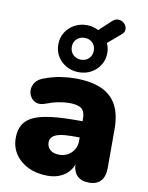

<svg xmlns="http://www.w3.org/2000/svg" viewBox="-92 -903 753 980"><g transform="rotate(10 284.0 -413.0)"><path d="M223 11Q166 11 122.5 -10Q79 -31 54.5 -67.5Q30 -104 30 -151Q30 -205 58 -236Q86 -267 148 -280.5Q210 -294 313 -294H368V-210H313Q274 -210 248.5 -204.5Q223 -199 211 -187.5Q199 -176 199 -158Q199 -135 215.5 -120Q232 -105 263 -105Q288 -105 307.5 -116Q327 -127 339 -146.5Q351 -166 351 -192V-308Q351 -344 332.5 -359Q314 -374 269 -374Q245 -374 215 -368.5Q185 -363 148 -349Q121 -339 102 -346Q83 -353 72.5 -370Q62 -387 62.5 -407Q63 -427 75.5 -445Q88 -463 114 -473Q162 -491 202.5 -497Q243 -503 277 -503Q359 -503 412.5 -479.5Q466 -456 492.5 -407.5Q519 -359 519 -283V-81Q519 -37 498 -14Q477 9 437 9Q396 9 374.5 -14Q353 -37 353 -81V-107L359 -93Q354 -61 336 -38Q318 -15 289 -2Q260 11 223 11ZM288 -537Q253 -537 224 -553Q195 -569 178 -596.5Q161 -624 161 -659Q161 -694 178 -721.5Q195 -749 224 -765Q253 -781 288 -781Q305 -781 320 -777Q335 -773 349 -766L411 -824Q427 -838 444 -836.5Q461 -835 472.5 -823.5Q484 -812 485.5 -796Q487 -780 471 -766L404 -709Q415 -685 415 -659Q415 -624 398 -596.5Q381 -569 352.5 -553Q324 -537 288 -537ZM288 -602Q313 -602 329 -618Q345 -634 345 -659Q345 -684 329 -699.5Q313 -715 288 -715Q264 -715 247.5 -699.5Q231 -684 231 -659Q231 -634 247.5 -618Q264 -602 288 -602Z"/></g></svg>

Font: Nunito ExtraLight Black
Style: Regular
Weight: 900
Version: Version 3.602